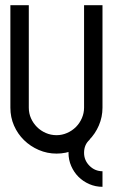

<svg xmlns="http://www.w3.org/2000/svg" viewBox="-20 -592 435 740"><path d="M326 -54Q304 -35 304 -3Q304 26 325 47Q346 68 375 68V128Q348 128 324 117.5Q300 107 282.5 89.5Q265 72 254.5 48Q244 24 244 -3Q244 -57 283 -96ZM91 -572V-177Q91 -155 99.5 -136Q108 -117 122.5 -102.5Q137 -88 156.5 -79.5Q176 -71 198 -71Q219 -71 238.5 -79.5Q258 -88 272.5 -102.5Q287 -117 295.5 -136.5Q304 -156 304 -177V-572H375V-177Q375 -141 361 -108.5Q347 -76 323 -52Q299 -28 266.5 -14Q234 0 198 0Q162 0 129.5 -14Q97 -28 72.5 -52Q48 -76 34 -108Q20 -140 20 -177V-572Z"/></svg>

Font: Googee
Style: Regular
Weight: 400
Designer: Peter Wiegel
Foundry: CATFonts Peter Wiegel
Version: 1.000